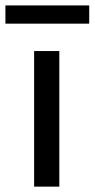

<svg xmlns="http://www.w3.org/2000/svg" viewBox="-69 -695 352 715"><path d="M58.1 0V-504.9H151.9V0ZM-48.8 -606.9V-674.8H263.2V-606.9Z"/></svg>

Font: LT Superior Med
Style: Regular
Weight: 500
Designer: Daniel Lyons
Foundry: LyonsType
Version: Version 1.000